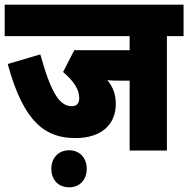

<svg xmlns="http://www.w3.org/2000/svg" viewBox="-20 -642 803 819"><path d="M692 -488H763V-622H0V-488H533V-428H297L249 -335C291 -299 318 -263 318 -224C318 -200 307 -189 286 -189C234 -189 197 -247 152 -410L13 -369C82 -114 178 -53 302 -53C409 -53 474 -108 474 -199C474 -239 462 -271 438 -300C456 -298 477 -298 493 -298H533V0H692ZM199 78C199 124 228 157 275 157C321 157 350 124 350 78C350 33 321 -1 275 -1C228 -1 199 33 199 78Z"/></svg>

Font: Noto Sans Condensed Black
Style: Regular
Weight: 900
Width: 3
Designer: Monotype Design Team
Foundry: Monotype Imaging Inc.
Version: Version 2.013